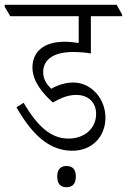

<svg xmlns="http://www.w3.org/2000/svg" viewBox="-50 -643 532 805"><path d="M253 -11C337 -11 392 -71 392 -149C392 -188 379 -223 355 -251C329 -280 296 -297 257 -297C228 -297 197 -289 165 -271C144 -291 131 -312 131 -341C131 -392 173 -425 257 -425C282 -425 306 -423 331 -419V-575H462V-582L439 -623H-30V-614L-7 -575H280V-463C258 -466 239 -468 221 -468C135 -468 86 -427 86 -360C86 -303 128 -252 172 -213C210 -236 240 -245 270 -245C320 -245 353 -214 353 -165C353 -107 307 -62 237 -62C161 -62 105 -117 49 -212L19 -193C84 -80 155 -11 253 -11ZM229 142C255 142 268 126 268 97C268 68 255 53 229 53C203 53 190 68 190 97C190 127 203 142 229 142Z"/></svg>

Font: Noto Serif Devanagari Condensed Light
Style: Regular
Weight: 300
Width: 3
Designer: Universal Thirst, Indian Type Foundry and the Monotype Design Team
Foundry: Monotype Imaging Inc.
Version: Version 2.004